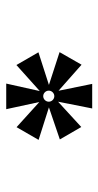

<svg xmlns="http://www.w3.org/2000/svg" viewBox="133 -646 320 626"><g transform="rotate(-90 293.0 -333.0)"><path d="M252.4 -192.4H332.5L310.1 -302.2L395 -227.1L436 -298.8L329.1 -333.5L435.5 -367.7L394 -439.5L309.1 -363.3L333.5 -472.7H250L273.4 -364.7L191.4 -439L149.9 -367.2L255.9 -333.5L151.4 -297.9L191.9 -228L274.4 -303.7ZM292.5 -315.9C282.7 -315.9 274.4 -324.2 274.4 -334C274.4 -343.8 282.7 -352.1 292.5 -352.1C302.2 -352.1 310.5 -343.8 310.5 -334C310.5 -324.2 302.2 -315.9 292.5 -315.9Z"/></g></svg>

Font: Cascadia Code Light
Style: Regular
Weight: 300
Monospace: yes
Designer: Aaron Bell
Foundry: Saja Typeworks
Version: Version 2404.023